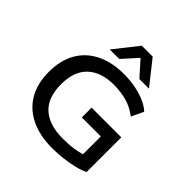

<svg xmlns="http://www.w3.org/2000/svg" viewBox="-237 -1138 1344 1344"><g transform="rotate(45 434.5 -466.5)"><path d="M476 9Q354 9 265.5 -33.5Q177 -76 129.5 -156.5Q82 -237 82 -352Q82 -467 128 -547.5Q174 -628 260.5 -671Q347 -714 465 -714Q524 -714 577 -704Q630 -694 675.5 -675Q721 -656 752 -627L709 -537Q658 -577 598 -594Q538 -611 467 -611Q344 -611 274 -546Q204 -481 204 -352Q204 -220 275.5 -155.5Q347 -91 482 -91Q542 -91 593.5 -99Q645 -107 689 -124L659 -78V-290H471V-387H765V-44Q732 -27 684.5 -15.5Q637 -4 583.5 2.5Q530 9 476 9ZM273 -765 413 -942H521L661 -765H566L467 -876L367 -765Z"/></g></svg>

Font: Nunito Sans 7pt SemiExpanded SemiBold
Style: Regular
Weight: 600
Width: 6
Designer: Vernon Adams
Foundry: Vernon Adams
Version: Version 3.101;gftools[0.9.27]